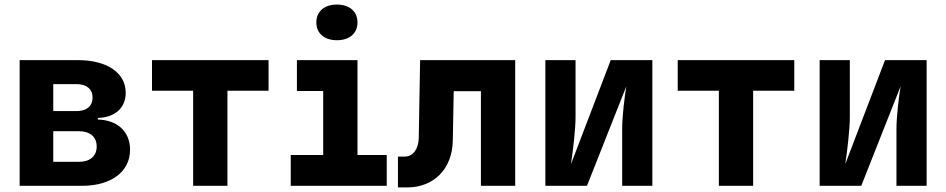

<svg xmlns="http://www.w3.org/2000/svg" viewBox="-20 -813 4140 840"><path d="M338 0C467 0 549 -62 549 -158C549 -237 494 -288 408 -290V-297C483 -299 530 -341 530 -407C530 -494 449 -550 320 -550H66V0ZM213 -445H315C359 -445 385 -423 385 -386C385 -349 359 -327 315 -327H213ZM213 -239H325C374 -239 403 -214 403 -172C403 -130 374 -105 325 -105H213Z M975 0V-416H1155V-550H645V-416H825V0Z M1454 -637C1509 -637 1544 -667 1544 -715C1544 -763 1509 -793 1454 -793C1399 -793 1364 -763 1364 -715C1364 -667 1399 -637 1454 -637ZM1672 0V-135H1544V-550H1279V-415H1394V-135H1252V0Z M1761 7C1879 7 1959 -75 1961 -198L1965 -414H2084V0H2234V-550H1818L1812 -208C1811 -160 1786 -128 1751 -128H1721V7Z M2548 0 2720 -435C2712 -386 2702 -301 2702 -250V0H2834V-550H2652L2478 -95C2487 -153 2498 -249 2498 -300V-550H2366V0Z M3275 0V-416H3455V-550H2945V-416H3125V0Z M3748 0 3920 -435C3912 -386 3902 -301 3902 -250V0H4034V-550H3852L3678 -95C3687 -153 3698 -249 3698 -300V-550H3566V0Z"/></svg>

Font: Tekne LDO ExtraBold
Style: Regular
Weight: 800
Monospace: yes
Designer: Alessio Laiso, Mario Rullo, Paolo Rosset
Foundry: Alessio Laiso
Version: Version 1.000;hotconv 1.0.109;makeotfexe 2.5.65596